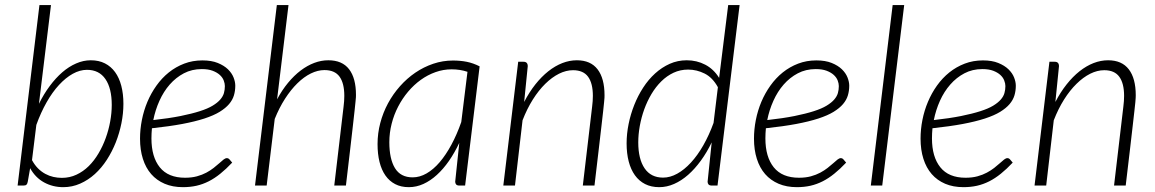

<svg xmlns="http://www.w3.org/2000/svg" viewBox="-20 -748 4656 774"><path d="M51 0 139 -727.5H185.5L137 -329.5Q156.5 -369 180.5 -401.2Q204.5 -433.5 231 -456.5Q257.5 -479.5 286.8 -492.2Q316 -505 346 -505Q378.5 -505 403 -492.5Q427.5 -480 444 -457.2Q460.5 -434.5 469 -402Q477.5 -369.5 477.5 -329.5Q477.5 -291 469.5 -251.2Q461.5 -211.5 446.8 -174.2Q432 -137 410.8 -104Q389.5 -71 362.5 -46.5Q335.5 -22 303.2 -7.8Q271 6.5 235 6.5Q192.5 6.5 157.5 -12.8Q122.5 -32 101.5 -70L92 -16Q90.5 -7.5 87 -3.8Q83.5 0 74.5 0ZM330.5 -466.5Q302 -466.5 273.2 -450.5Q244.5 -434.5 217.8 -405.5Q191 -376.5 167.8 -335.5Q144.5 -294.5 126.5 -244.5L109 -102.5Q119.5 -83 133.2 -69.2Q147 -55.5 162.8 -47Q178.5 -38.5 195.2 -34.8Q212 -31 229.5 -31Q261 -31 288.2 -43.8Q315.5 -56.5 337.8 -78.5Q360 -100.5 377.2 -129.8Q394.5 -159 406.2 -191.5Q418 -224 424.2 -258.2Q430.5 -292.5 430.5 -325Q430.5 -392 405 -429.2Q379.5 -466.5 330.5 -466.5Z M928.5 -402.5Q928.5 -382 923 -363.5Q917.5 -345 903.5 -328.5Q889.5 -312 865.5 -297.2Q841.5 -282.5 804 -270.2Q766.5 -258 714.5 -248.2Q662.5 -238.5 592.5 -231Q591.5 -220.5 591 -210.2Q590.5 -200 590.5 -190Q590.5 -115.5 624.2 -73.5Q658 -31.5 726 -31.5Q752.5 -31.5 773.8 -37.2Q795 -43 811.8 -52Q828.5 -61 841.2 -71Q854 -81 864 -90Q874 -99 881.2 -104.8Q888.5 -110.5 894.5 -110.5Q900.5 -110.5 905 -105.5L916 -92.5Q891.5 -66.5 868.2 -47.8Q845 -29 821.2 -17Q797.5 -5 772 0.8Q746.5 6.5 717.5 6.5Q676 6.5 643.8 -7.2Q611.5 -21 589.5 -46.2Q567.5 -71.5 556 -107.8Q544.5 -144 544.5 -189Q544.5 -226.5 552 -264.5Q559.5 -302.5 574.2 -337.5Q589 -372.5 610.8 -403Q632.5 -433.5 660.5 -456Q688.5 -478.5 722.5 -491.5Q756.5 -504.5 796 -504.5Q832.5 -504.5 857.8 -494.2Q883 -484 898.8 -468.8Q914.5 -453.5 921.5 -435.8Q928.5 -418 928.5 -402.5ZM793.5 -469.5Q753.5 -469.5 721.2 -452.5Q689 -435.5 664.2 -407.2Q639.5 -379 622.8 -341.8Q606 -304.5 598 -264Q661.5 -271 707.5 -280.2Q753.5 -289.5 785.5 -299.8Q817.5 -310 837.2 -322Q857 -334 868 -346.8Q879 -359.5 882.8 -373Q886.5 -386.5 886.5 -401Q886.5 -411.5 881.8 -423.8Q877 -436 866 -446Q855 -456 837.2 -462.8Q819.5 -469.5 793.5 -469.5Z M1008 0 1096 -727.5H1143L1097 -347.5Q1117 -385 1141.2 -414.2Q1165.5 -443.5 1192.2 -463.8Q1219 -484 1247 -494.5Q1275 -505 1303.5 -505Q1359.5 -505 1387.2 -469Q1415 -433 1415 -365.5Q1415 -361.5 1414.8 -356.2Q1414.5 -351 1413.2 -338.5Q1412 -326 1409.5 -302.8Q1407 -279.5 1402.5 -240.2Q1398 -201 1391.2 -142.2Q1384.5 -83.5 1374.5 0H1327.5L1365 -318Q1368 -341 1368 -361.5Q1368 -412.5 1348.8 -439Q1329.5 -465.5 1288 -465.5Q1261 -465.5 1233 -451.8Q1205 -438 1178.8 -412.2Q1152.5 -386.5 1129 -350Q1105.5 -313.5 1087.5 -268.5L1055 0Z M1855 0H1832Q1822.5 0 1818.8 -4.5Q1815 -9 1815 -15.5L1831.5 -172Q1812.5 -132 1789.8 -99.2Q1767 -66.5 1741.2 -43Q1715.5 -19.5 1687 -6.5Q1658.5 6.5 1628 6.5Q1596.5 6.5 1573 -5.8Q1549.5 -18 1533.8 -40.5Q1518 -63 1510 -95Q1502 -127 1502 -167Q1502 -210.5 1513 -252.2Q1524 -294 1544.2 -331.5Q1564.5 -369 1592.5 -400.5Q1620.5 -432 1654.2 -455Q1688 -478 1726.5 -491Q1765 -504 1806 -504Q1836 -504 1862 -498.8Q1888 -493.5 1913.5 -480.5ZM1643.5 -33Q1672 -33 1699.8 -49Q1727.5 -65 1752.5 -94.2Q1777.5 -123.5 1799.8 -164.8Q1822 -206 1839.5 -256L1864.5 -458.5Q1835 -468.5 1800.5 -468.5Q1767 -468.5 1735.5 -457.2Q1704 -446 1676.2 -426Q1648.5 -406 1625.2 -378.5Q1602 -351 1585 -318.2Q1568 -285.5 1558.8 -249Q1549.5 -212.5 1549.5 -174.5Q1549.5 -107.5 1572.2 -70.2Q1595 -33 1643.5 -33Z M2009 0 2069 -499H2090.5Q2107.5 -499 2107.5 -481L2093 -337Q2113.5 -376.5 2138.2 -407.8Q2163 -439 2190.5 -460.8Q2218 -482.5 2247 -493.8Q2276 -505 2305.5 -505Q2361 -505 2389 -468.5Q2417 -432 2417 -364Q2417 -359.5 2416.8 -353.8Q2416.5 -348 2415.2 -335.5Q2414 -323 2411.5 -300.2Q2409 -277.5 2404.5 -238.8Q2400 -200 2393.2 -141.8Q2386.5 -83.5 2376.5 0H2329.5L2367 -318Q2370 -341 2370 -361.5Q2370 -412 2350.8 -438.5Q2331.5 -465 2290 -465Q2262 -465 2233.5 -450.8Q2205 -436.5 2178.2 -410.2Q2151.5 -384 2128 -346.8Q2104.5 -309.5 2086.5 -263L2056 0Z M2849.5 0Q2840 0 2836.2 -4.5Q2832.5 -9 2832.5 -15.5L2849 -174Q2829.5 -133.5 2805.2 -100.2Q2781 -67 2754 -43.2Q2727 -19.5 2697.5 -6.5Q2668 6.5 2637.5 6.5Q2605 6.5 2580.5 -6Q2556 -18.5 2539.5 -41.5Q2523 -64.5 2514.5 -97Q2506 -129.5 2506 -170Q2506 -208 2514 -247.8Q2522 -287.5 2536.8 -324.8Q2551.5 -362 2572.8 -394.8Q2594 -427.5 2621 -452Q2648 -476.5 2680 -490.8Q2712 -505 2748.5 -505Q2789 -505 2823 -487.2Q2857 -469.5 2879 -434L2915.5 -727.5H2961.5L2872.5 0ZM2653 -32Q2681.5 -32 2710 -47.8Q2738.5 -63.5 2765.2 -92.5Q2792 -121.5 2815.2 -162.2Q2838.5 -203 2856.5 -252.5L2874 -396.5Q2852.5 -435.5 2820.5 -451.5Q2788.5 -467.5 2754 -467.5Q2722.5 -467.5 2695.2 -454.8Q2668 -442 2645.8 -420Q2623.5 -398 2606.2 -369Q2589 -340 2577.2 -307.5Q2565.5 -275 2559.2 -240.5Q2553 -206 2553 -174Q2553 -107 2578.5 -69.5Q2604 -32 2653 -32Z M3403.5 -402.5Q3403.5 -382 3398 -363.5Q3392.5 -345 3378.5 -328.5Q3364.5 -312 3340.5 -297.2Q3316.5 -282.5 3279 -270.2Q3241.5 -258 3189.5 -248.2Q3137.5 -238.5 3067.5 -231Q3066.5 -220.5 3066 -210.2Q3065.5 -200 3065.5 -190Q3065.5 -115.5 3099.2 -73.5Q3133 -31.5 3201 -31.5Q3227.5 -31.5 3248.8 -37.2Q3270 -43 3286.8 -52Q3303.5 -61 3316.2 -71Q3329 -81 3339 -90Q3349 -99 3356.2 -104.8Q3363.5 -110.5 3369.5 -110.5Q3375.5 -110.5 3380 -105.5L3391 -92.5Q3366.5 -66.5 3343.2 -47.8Q3320 -29 3296.2 -17Q3272.5 -5 3247 0.8Q3221.5 6.5 3192.5 6.5Q3151 6.5 3118.8 -7.2Q3086.5 -21 3064.5 -46.2Q3042.5 -71.5 3031 -107.8Q3019.5 -144 3019.5 -189Q3019.5 -226.5 3027 -264.5Q3034.5 -302.5 3049.2 -337.5Q3064 -372.5 3085.8 -403Q3107.5 -433.5 3135.5 -456Q3163.5 -478.5 3197.5 -491.5Q3231.5 -504.5 3271 -504.5Q3307.5 -504.5 3332.8 -494.2Q3358 -484 3373.8 -468.8Q3389.5 -453.5 3396.5 -435.8Q3403.5 -418 3403.5 -402.5ZM3268.5 -469.5Q3228.5 -469.5 3196.2 -452.5Q3164 -435.5 3139.2 -407.2Q3114.5 -379 3097.8 -341.8Q3081 -304.5 3073 -264Q3136.5 -271 3182.5 -280.2Q3228.5 -289.5 3260.5 -299.8Q3292.5 -310 3312.2 -322Q3332 -334 3343 -346.8Q3354 -359.5 3357.8 -373Q3361.5 -386.5 3361.5 -401Q3361.5 -411.5 3356.8 -423.8Q3352 -436 3341 -446Q3330 -456 3312.2 -462.8Q3294.5 -469.5 3268.5 -469.5Z M3490.5 0 3578.5 -727.5H3625L3536.5 0Z M4075 -402.5Q4075 -382 4069.5 -363.5Q4064 -345 4050 -328.5Q4036 -312 4012 -297.2Q3988 -282.5 3950.5 -270.2Q3913 -258 3861 -248.2Q3809 -238.5 3739 -231Q3738 -220.5 3737.5 -210.2Q3737 -200 3737 -190Q3737 -115.5 3770.8 -73.5Q3804.5 -31.5 3872.5 -31.5Q3899 -31.5 3920.2 -37.2Q3941.5 -43 3958.2 -52Q3975 -61 3987.8 -71Q4000.5 -81 4010.5 -90Q4020.5 -99 4027.8 -104.8Q4035 -110.5 4041 -110.5Q4047 -110.5 4051.5 -105.5L4062.5 -92.5Q4038 -66.5 4014.8 -47.8Q3991.5 -29 3967.8 -17Q3944 -5 3918.5 0.8Q3893 6.5 3864 6.5Q3822.5 6.5 3790.2 -7.2Q3758 -21 3736 -46.2Q3714 -71.5 3702.5 -107.8Q3691 -144 3691 -189Q3691 -226.5 3698.5 -264.5Q3706 -302.5 3720.8 -337.5Q3735.5 -372.5 3757.2 -403Q3779 -433.5 3807 -456Q3835 -478.5 3869 -491.5Q3903 -504.5 3942.5 -504.5Q3979 -504.5 4004.2 -494.2Q4029.5 -484 4045.2 -468.8Q4061 -453.5 4068 -435.8Q4075 -418 4075 -402.5ZM3940 -469.5Q3900 -469.5 3867.8 -452.5Q3835.5 -435.5 3810.8 -407.2Q3786 -379 3769.2 -341.8Q3752.5 -304.5 3744.5 -264Q3808 -271 3854 -280.2Q3900 -289.5 3932 -299.8Q3964 -310 3983.8 -322Q4003.5 -334 4014.5 -346.8Q4025.5 -359.5 4029.2 -373Q4033 -386.5 4033 -401Q4033 -411.5 4028.2 -423.8Q4023.5 -436 4012.5 -446Q4001.5 -456 3983.8 -462.8Q3966 -469.5 3940 -469.5Z M4150.5 0 4210.5 -499H4232Q4249 -499 4249 -481L4234.5 -337Q4255 -376.5 4279.8 -407.8Q4304.5 -439 4332 -460.8Q4359.5 -482.5 4388.5 -493.8Q4417.5 -505 4447 -505Q4502.5 -505 4530.5 -468.5Q4558.5 -432 4558.5 -364Q4558.5 -359.5 4558.2 -353.8Q4558 -348 4556.8 -335.5Q4555.5 -323 4553 -300.2Q4550.5 -277.5 4546 -238.8Q4541.5 -200 4534.8 -141.8Q4528 -83.5 4518 0H4471L4508.5 -318Q4511.5 -341 4511.5 -361.5Q4511.5 -412 4492.2 -438.5Q4473 -465 4431.5 -465Q4403.5 -465 4375 -450.8Q4346.5 -436.5 4319.8 -410.2Q4293 -384 4269.5 -346.8Q4246 -309.5 4228 -263L4197.5 0Z"/></svg>

Font: Lato Light
Style: Italic
Weight: 300
Italic angle: -7°
Designer: Lukasz Dziedzic
Foundry: Lukasz Dziedzic
Version: Version 1.104; Western+Polish opensource